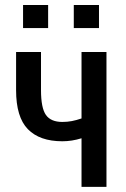

<svg xmlns="http://www.w3.org/2000/svg" viewBox="-20 -732 494 752"><path d="M397 0H299.3V-190.4Q280.3 -184.6 261.5 -181.6Q242.7 -178.7 224.1 -178.7Q135.3 -178.7 89.1 -226.1Q43 -273.4 43 -378.9V-528.3H140.6V-378.9Q140.6 -309.1 159.9 -281.7Q179.2 -254.4 224.1 -254.4Q243.7 -254.4 261.5 -257.8Q279.3 -261.2 299.3 -268.1V-528.3H397ZM367.7 -622.1H269V-712.4H367.7ZM168.5 -622.1H70.3V-712.4H168.5Z"/></svg>

Font: Franco
Style: Regular
Weight: 400
Designer: Google
Version: Version 1.200311; 2013